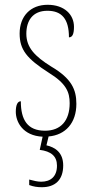

<svg xmlns="http://www.w3.org/2000/svg" viewBox="-20 -561 382 802"><path d="M155 221C210 221 244 191 244 130C244 75 209 54 174 46L183 9C254 3 299 -48 299 -127C299 -187 279 -233 194 -283C125 -326 90 -363 90 -420C90 -474 116 -516 178 -516C238 -516 268 -482 268 -405C283 -405 289 -420 289 -449C289 -500 249 -541 179 -541C107 -541 62 -493 62 -421C62 -353 92 -316 184 -257C257 -212 271 -176 271 -130C271 -57 234 -15 168 -15C95 -15 67 -60 67 -138C54 -138 46 -124 46 -94C46 -52 75 6 158 10L146 65C193 71 218 91 218 131C218 177 191 198 152 198C136 198 121 194 102 189V212C121 219 137 221 155 221Z"/></svg>

Font: Noto Serif Bengali Condensed Thin
Style: Regular
Weight: 100
Width: 3
Designer: Juan Bruce, Universal Thirst, Indian Type Foundry and the Monotype Design Team.
Foundry: Monotype Imaging Inc.
Version: Version 2.003